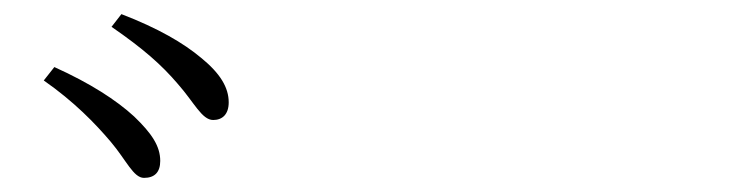

<svg xmlns="http://www.w3.org/2000/svg" viewBox="-20 -860 1040 272"><path d="M137 -659C159 -633 169 -608 184 -608C199 -608 207 -616 207 -632C207 -653 195 -671 170 -695C145 -718 108 -742 57 -765L42 -746C85 -716 115 -685 137 -659ZM232 -741C255 -715 266 -690 282 -690C295 -690 304 -698 304 -715C304 -736 292 -756 265 -778C240 -799 204 -820 152 -840L138 -822C183 -791 209 -768 232 -741Z"/></svg>

Font: Noto Serif CJK SC Light
Style: Regular
Weight: 300
Designer: Ryoko NISHIZUKA 西塚涼子 (kana & ideographs); Frank Grießhammer (Latin, Greek & Cyrillic); Wenlong ZHANG 张文龙 (bopomofo); San
Foundry: Adobe
Version: Version 2.001;hotconv 1.1.0;makeotfexe 2.6.0